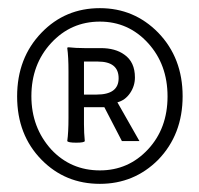

<svg xmlns="http://www.w3.org/2000/svg" viewBox="-20 -809 489 471"><path d="M225 -358Q140 -358 82 -417Q22 -478 22 -572.5Q22 -667 82 -729Q140 -789 225 -789Q309 -789 368 -729Q428 -667 428 -573Q428 -479 368 -417Q309 -358 225 -358ZM225 -391Q295 -391 343 -442.5Q391 -494 391 -572.5Q391 -651 343 -703.5Q295 -756 225 -756Q154 -756 105.5 -703.5Q57 -651 57 -573Q57 -496 106 -442Q154 -391 225 -391ZM167 -459Q147 -459 145 -463Q148 -484 148 -520V-577V-634Q148 -670 145 -691Q145 -693 148 -693Q166 -691 187 -691H227Q263 -691 285 -675Q311 -657 311 -619Q311 -598 299 -580.5Q287 -563 268 -558L322 -463H279L236 -546H186V-504Q186 -483 188 -463Q187 -459 167 -459ZM186 -577H217Q271 -577 271 -617Q271 -658 220 -658H186V-617Z"/></svg>

Font: GenSekiGothic TW L
Style: Regular
Weight: 300
Version: Version 1.501;PS 1;hotconv 16.6.51;makeotf.lib2.5.65220